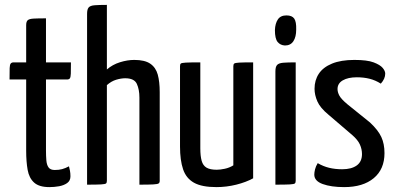

<svg xmlns="http://www.w3.org/2000/svg" viewBox="-20 -755 1620 785"><path d="M182 10Q140 10 119.5 -8.5Q99 -27 93 -60.5Q87 -94 87 -139V-430H19Q19 -462 19.5 -476.5Q20 -491 24 -495.5Q28 -500 36 -500H87V-652Q87 -667 93.5 -672.5Q100 -678 117.5 -679Q135 -680 168 -680V-500H270Q270 -469 269.5 -454Q269 -439 265.5 -434.5Q262 -430 254 -430H168V-139Q168 -118 169.5 -99.5Q171 -81 178.5 -70.5Q186 -60 204 -60Q221 -60 234 -63.5Q247 -67 262 -75Q264 -67 266 -57Q268 -47 268 -34Q268 -16 254.5 -6.5Q241 3 221.5 6.5Q202 10 182 10Z M336 0V-698Q336 -717 342.5 -724.5Q349 -732 366.5 -733.5Q384 -735 417 -735V-471Q440 -491 470.5 -500.5Q501 -510 529 -510Q572 -510 594.5 -494.5Q617 -479 625 -450Q633 -421 633 -378V-16Q633 -8 628.5 -5Q624 -2 606.5 -1Q589 0 550 0V-356Q550 -389 539.5 -412Q529 -435 492 -435Q475 -435 455 -429Q435 -423 417 -407V-16Q417 -8 413.5 -5Q410 -2 393 -1Q376 0 336 0Z M865 10Q805 10 773 -8Q741 -26 728.5 -63Q716 -100 716 -156V-484Q716 -492 719 -495Q722 -498 739.5 -499Q757 -500 799 -500V-149Q799 -117 804.5 -97.5Q810 -78 824.5 -69.5Q839 -61 866 -61Q880 -61 899 -65Q918 -69 934 -79V-484Q934 -492 937.5 -495Q941 -498 957.5 -499Q974 -500 1015 -500V-26Q986 -10 946 0Q906 10 865 10Z M1106 0V-463Q1106 -482 1113 -489.5Q1120 -497 1138 -498.5Q1156 -500 1189 -500V-16Q1189 -8 1185.5 -5Q1182 -2 1165 -1Q1148 0 1106 0ZM1145 -569Q1126 -570 1115 -583.5Q1104 -597 1104 -632Q1105 -659 1116 -675.5Q1127 -692 1151 -692Q1174 -692 1183 -679Q1192 -666 1191 -634Q1191 -604 1179.5 -586.5Q1168 -569 1145 -569Z M1387 10Q1334 10 1299.5 -2.5Q1265 -15 1265 -41Q1265 -50 1268 -62.5Q1271 -75 1279 -88Q1301 -75 1325.5 -69Q1350 -63 1379 -63Q1417 -63 1438.5 -78.5Q1460 -94 1460 -125Q1460 -145 1451.5 -164Q1443 -183 1420 -203L1323 -286Q1289 -314 1277.5 -340.5Q1266 -367 1266 -392Q1266 -427 1283.5 -453.5Q1301 -480 1337.5 -495Q1374 -510 1429 -510Q1481 -510 1507.5 -500Q1534 -490 1544.5 -477.5Q1555 -465 1555 -454Q1555 -433 1537 -413Q1515 -427 1491 -433Q1467 -439 1439 -439Q1403 -439 1381.5 -426.5Q1360 -414 1360 -391Q1360 -378 1367.5 -364Q1375 -350 1400 -329L1493 -254Q1526 -223 1539 -195Q1552 -167 1552 -129Q1552 -63 1508 -26.5Q1464 10 1387 10Z"/></svg>

Font: Yanone Kaffeesatz
Style: Regular
Weight: 400
Designer: Yanone (Cyrillic: Daniel Pouzeot, Huerta Tipografica, and Cyreal)
Foundry: Yanone
Version: Version 2.003